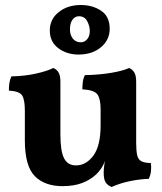

<svg xmlns="http://www.w3.org/2000/svg" viewBox="-20 -739 650 768"><path d="M230.2 5.6Q158.5 5.6 119 -34.7Q79.4 -75 79.4 -177.7V-296.3Q79.4 -338.6 69.1 -356.3Q58.9 -374.1 15.5 -376.7Q15.5 -391.9 17.5 -406.4Q19.5 -420.9 25.6 -433.5Q79.1 -434.5 124.4 -444.7Q169.8 -455 193.3 -467Q206.5 -461.9 214.1 -449.3Q221.6 -436.6 221.6 -412.6V-201.7Q221.6 -134.7 236.2 -106.1Q250.8 -77.4 283.7 -77.4Q324.3 -77.4 353.4 -116.5Q382.4 -155.6 382.4 -237.4V-301.3Q382.4 -343.6 369.7 -361.3Q356.9 -379.1 309.5 -381.7Q309.5 -396.9 311.3 -411.4Q313.1 -425.9 319.7 -438.5Q376.9 -439.5 425.2 -447.7Q473.4 -456 496.4 -467Q509.6 -461.9 517.1 -449.3Q524.7 -436.6 524.7 -412.6V-133.5L400.7 -97.6Q394.7 -79.9 385.4 -66.1Q376.1 -52.3 364.6 -41.3Q342.3 -20 309.1 -7.2Q275.9 5.6 230.2 5.6ZM426.5 9Q410.2 2.4 402.4 -9.7Q394.7 -21.8 394.7 -48.5Q394.7 -64.2 398 -85.5Q401.3 -106.8 407.3 -129.7L524.7 -167.3Q524.7 -136 528.7 -118.4Q532.7 -100.8 545.4 -94.1Q558.1 -87.3 583.5 -86.8Q585.6 -70.5 583.8 -54.1Q582.1 -37.7 574.9 -23.6Q539 -22.6 499.2 -14.3Q459.4 -6.1 426.5 9ZM294 -520.8Q247.1 -520.8 213.2 -546.3Q179.2 -571.9 179.2 -616.6Q179.2 -662.4 215 -690.7Q250.7 -719 303.1 -719Q350 -719 384.4 -696.1Q418.8 -673.3 418.8 -624.1Q418.8 -579.4 383.9 -550.1Q349 -520.8 294 -520.8ZM303.5 -569.8Q317.9 -569.8 328.6 -582Q339.2 -594.2 339.2 -615.2Q339.2 -634.6 328.8 -654.3Q318.4 -674 295.6 -674Q279.7 -674 269.8 -660Q259.8 -646.1 259.8 -621.7Q259.8 -599.7 271.2 -584.7Q282.6 -569.8 303.5 -569.8Z"/></svg>

Font: Vollkorn
Style: Regular
Weight: 400
Designer: Friedrich Althausen
Foundry: Friedrich Althausen
Version: Version 5.001